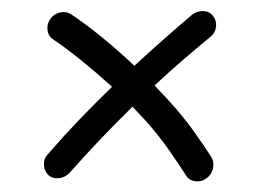

<svg xmlns="http://www.w3.org/2000/svg" viewBox="-20 -496 471 353"><path d="M69.3 -173.8Q61.5 -180.7 60.8 -192.4Q60.1 -204.1 67.9 -212.4Q96.7 -245.6 126.2 -276.4Q155.8 -307.1 186 -336.4Q159.2 -360.8 131.3 -383.5Q103.5 -406.2 78.1 -423.3Q68.8 -429.2 67.4 -440.4Q65.9 -451.7 72.3 -460.9Q79.1 -470.7 90.3 -473.1Q101.6 -475.6 110.8 -469.7Q139.2 -450.7 168.9 -426.3Q198.7 -401.9 227.1 -375Q231 -378.4 234.4 -381.8Q258.3 -403.8 283 -425.5Q307.6 -447.3 333 -468.8Q342.3 -476.1 353.8 -475.6Q365.2 -475.1 371.6 -466.8Q378.4 -458.5 377.2 -447Q376 -435.5 366.7 -428.2Q341.3 -407.2 316.9 -386.2Q292.5 -365.2 269.5 -343.8Q266.6 -341.3 264.2 -338.9Q276.4 -326.2 287.6 -314Q315.9 -283.2 335.4 -255.9Q355 -228.5 368.7 -207Q374 -197.8 371.6 -186.3Q369.1 -174.8 359.4 -168Q350.1 -161.1 338.6 -162.8Q327.1 -164.6 321.8 -173.8Q312.5 -188.5 292.5 -217.5Q272.5 -246.6 246.1 -275.9Q235.4 -287.6 223.6 -299.8Q165.5 -243.2 107.9 -178.2Q100.1 -169.9 88.6 -168.5Q77.1 -167 69.3 -173.8Z"/></svg>

Font: Mikhak-DS2-FD Light
Style: Regular
Weight: 300
Designer: Amin Abedi
Version: Version 3.2